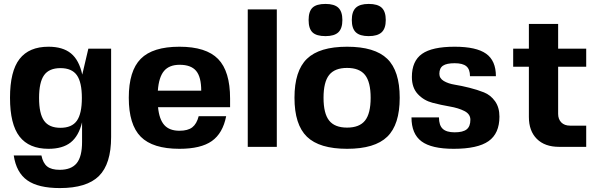

<svg xmlns="http://www.w3.org/2000/svg" viewBox="-20 -748 3036 978"><path d="M227 10Q128 10 79.5 -52.5Q31 -115 31 -250Q31 -385 79.5 -447.5Q128 -510 227 -510Q300 -510 341.5 -476Q383 -442 399 -368L430 -500H546V-50Q546 87 484 148.5Q422 210 285 210Q175 210 119 170.5Q63 131 50 44H191Q199 83 220.5 100Q242 117 284 117Q343 117 370.5 83.5Q398 50 398 -25V-125Q381 -55 340 -22.5Q299 10 227 10ZM204.5 -365Q179 -329 179 -249Q179 -169 204.5 -133Q230 -97 288 -97Q346 -97 371.5 -133Q397 -169 397 -249Q397 -329 371.5 -365Q346 -401 288 -401Q230 -401 204.5 -365Z M785 -202Q791 -140 817 -111Q843 -82 894 -82Q937 -82 959.5 -99.5Q982 -117 992 -156H1132Q1115 -69 1059 -29.5Q1003 10 894 10Q758 10 697 -51.5Q636 -113 636 -250Q636 -387 697 -448.5Q758 -510 894 -510Q1030 -510 1091 -447.5Q1152 -385 1152 -246V-202ZM895 -418Q842 -418 815.5 -386.5Q789 -355 784 -286H1005Q1005 -356 979 -387Q953 -418 895 -418Z M1242 0V-700H1390V0Z M1543.5 -448.5Q1607 -510 1748 -510Q1889 -510 1952.5 -448.5Q2016 -387 2016 -250Q2016 -113 1952.5 -51.5Q1889 10 1748 10Q1607 10 1543.5 -51.5Q1480 -113 1480 -250Q1480 -387 1543.5 -448.5ZM1656.5 -366Q1628 -330 1628 -250Q1628 -170 1656.5 -134Q1685 -98 1748 -98Q1811 -98 1839.5 -134Q1868 -170 1868 -250Q1868 -330 1839.5 -366Q1811 -402 1748 -402Q1685 -402 1656.5 -366ZM1638 -728Q1683 -728 1703.5 -708.5Q1724 -689 1724 -646Q1724 -603 1703.5 -583.5Q1683 -564 1638 -564Q1592 -564 1572 -583Q1552 -602 1552 -646Q1552 -690 1572 -709Q1592 -728 1638 -728ZM1858 -728Q1904 -728 1924.5 -708.5Q1945 -689 1945 -646Q1945 -603 1924 -583.5Q1903 -564 1858 -564Q1813 -564 1792.5 -583.5Q1772 -603 1772 -646Q1772 -689 1792.5 -708.5Q1813 -728 1858 -728Z M2218 -372Q2218 -349 2240.5 -335.5Q2263 -322 2297 -316.5Q2331 -311 2371 -301Q2411 -291 2445 -277.5Q2479 -264 2501.5 -232.5Q2524 -201 2524 -154Q2524 -68 2468.5 -29Q2413 10 2291 10Q2178 10 2127 -28Q2076 -66 2076 -150H2216Q2216 -110 2235 -92Q2254 -74 2296 -74Q2338 -74 2357 -89Q2376 -104 2376 -138Q2376 -167 2345.5 -182.5Q2315 -198 2271 -205.5Q2227 -213 2183 -224.5Q2139 -236 2108.5 -268.5Q2078 -301 2078 -356Q2078 -437 2129.5 -473.5Q2181 -510 2296 -510Q2406 -510 2456 -474.5Q2506 -439 2506 -360H2374Q2374 -395 2355.5 -410.5Q2337 -426 2296 -426Q2255 -426 2236.5 -413.5Q2218 -401 2218 -372Z M2823 -168Q2823 -141 2839 -124.5Q2855 -108 2884 -108H2966V0H2828Q2755 0 2714.5 -40.5Q2674 -81 2674 -152V-408H2594V-500H2674V-626H2823V-500H2966V-408H2823Z"/></svg>

Font: Fivo Sans Modern
Style: Regular
Weight: 700
Designer: Alexander Slobzheninov
Foundry: Alexander Slobzheninov
Version: 1.0